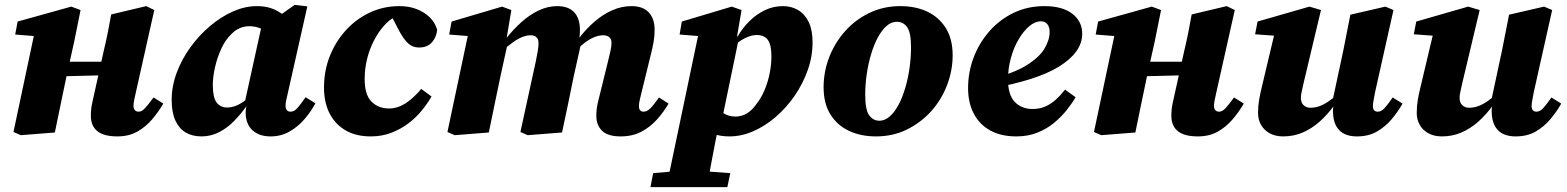

<svg xmlns="http://www.w3.org/2000/svg" viewBox="-20 -541 6399 784"><path d="M65 11 35 -2 124 -422 179 -389 42 -400 52 -453 271 -514 309 -500 283 -371 251 -227Q239 -171 227.5 -114Q216 -57 204 0ZM176 -228V-289H460V-235ZM459 16Q404 16 377.5 -5.5Q351 -27 351 -68Q351 -95 356.5 -120.5Q362 -146 367 -168L404 -335Q413 -372 420 -407.5Q427 -443 434 -482L577 -516L610 -500L535 -165Q531 -148 528 -133Q525 -118 525 -109Q525 -98 530.5 -91.5Q536 -85 546 -85Q559 -85 572 -99Q585 -113 607 -143L647 -118Q627 -84 601 -53.5Q575 -23 540.5 -3.5Q506 16 459 16Z M803 16Q766 16 739 0.5Q712 -15 696.5 -48Q681 -81 681 -133Q681 -189 701.5 -244Q722 -299 757.5 -348Q793 -397 838 -435Q883 -473 932 -494.5Q981 -516 1028 -516Q1054 -516 1074.5 -511Q1095 -506 1113 -496Q1131 -486 1148 -472L1087 -399Q1063 -418 1041.5 -426Q1020 -434 998 -434Q986 -434 973.5 -431Q961 -428 948 -420.5Q935 -413 924 -401Q900 -378 883.5 -342Q867 -306 858 -266.5Q849 -227 849 -194Q849 -143 864.5 -122.5Q880 -102 908 -102Q923 -102 939 -107.5Q955 -113 971.5 -124Q988 -135 1005 -151L1008 -107H986Q964 -76 936.5 -47.5Q909 -19 875 -1.5Q841 16 803 16ZM1085 16Q1039 16 1011.5 -8.5Q984 -33 983 -81Q983 -86 983.5 -90Q984 -94 984.5 -98.5Q985 -103 986 -107H976L1051 -448L1082 -449L1183 -521L1235 -515L1156 -164Q1152 -147 1149 -133.5Q1146 -120 1146 -109Q1146 -98 1151 -91.5Q1156 -85 1167 -85Q1181 -85 1194 -99.5Q1207 -114 1228 -144L1268 -119Q1249 -84 1222.5 -53.5Q1196 -23 1161.5 -3.5Q1127 16 1085 16Z M1494 16Q1434 16 1391.5 -8.5Q1349 -33 1326 -77.5Q1303 -122 1303 -184Q1303 -251 1326 -310Q1349 -369 1390.5 -415.5Q1432 -462 1488.5 -489Q1545 -516 1611 -516Q1650 -516 1681 -504Q1712 -492 1734 -471Q1756 -450 1765 -420Q1763 -391 1744.5 -369Q1726 -347 1691 -347Q1665 -347 1647 -363.5Q1629 -380 1611 -413L1573 -486H1627V-473H1595Q1570 -461 1547.5 -435.5Q1525 -410 1507 -375.5Q1489 -341 1479 -300.5Q1469 -260 1469 -218Q1469 -154 1497 -126Q1525 -98 1569 -98Q1592 -98 1614 -107.5Q1636 -117 1657.5 -135Q1679 -153 1700 -178L1742 -147Q1726 -119 1702.5 -90Q1679 -61 1648 -37.5Q1617 -14 1578.5 1Q1540 16 1494 16Z M1837 11 1807 -2 1896 -422 1951 -389 1814 -400 1824 -453 2030 -514 2068 -500 2045 -363 2053 -364 2023 -227Q2011 -171 1999.5 -114Q1988 -57 1976 0ZM2135 11 2105 -2 2168 -291Q2173 -316 2176 -333.5Q2179 -351 2179 -365Q2179 -381 2170.5 -389Q2162 -397 2147 -397Q2131 -397 2113 -390Q2095 -383 2074 -368Q2053 -353 2028 -330L2024 -383H2046Q2076 -421 2109.5 -451Q2143 -481 2180 -498.5Q2217 -516 2255 -516Q2301 -516 2324.5 -491Q2348 -466 2348 -420Q2348 -399 2346 -387Q2344 -375 2341 -361H2352L2322 -226Q2311 -170 2299 -113.5Q2287 -57 2275 0ZM2514 16Q2462 16 2438.5 -7Q2415 -30 2415 -68Q2415 -95 2421 -121.5Q2427 -148 2433 -170L2464 -296Q2470 -320 2473.5 -336.5Q2477 -353 2477 -366Q2477 -381 2468 -389Q2459 -397 2443 -397Q2427 -397 2408.5 -390Q2390 -383 2369 -367.5Q2348 -352 2323 -328L2319 -382H2342Q2373 -423 2408 -453Q2443 -483 2481 -499.5Q2519 -516 2559 -516Q2605 -516 2629 -490.5Q2653 -465 2653 -419Q2653 -394 2649 -371Q2645 -348 2639 -324L2599 -161Q2595 -145 2592 -131.5Q2589 -118 2589 -108Q2589 -97 2593.5 -91Q2598 -85 2608 -85Q2622 -85 2635.5 -98.5Q2649 -112 2671 -143L2710 -118Q2691 -85 2663.5 -54Q2636 -23 2599.5 -3.5Q2563 16 2514 16Z M2636 223 2647 166 2762 156H2827L2962 166L2950 223ZM2701 223 2836 -421 2891 -389 2755 -400 2764 -453 2968 -514 3008 -500 2988 -383 2996 -380 2926 -42 2915 -33Q2906 13 2897.5 56Q2889 99 2881.5 140.5Q2874 182 2866 223ZM2959 16Q2922 16 2894 6Q2866 -4 2840 -22L2883 -126Q2907 -96 2931 -80.5Q2955 -65 2983 -65Q2998 -65 3013 -70Q3028 -75 3042.5 -87Q3057 -99 3070 -118Q3089 -142 3102.5 -174.5Q3116 -207 3123 -242.5Q3130 -278 3130 -310Q3130 -359 3115 -378.5Q3100 -398 3071 -398Q3055 -398 3038 -392Q3021 -386 3004 -375Q2987 -364 2971 -348V-392H2992Q3012 -427 3040.5 -455Q3069 -483 3103.5 -499.5Q3138 -516 3177 -516Q3212 -516 3239.5 -499.5Q3267 -483 3282.5 -450.5Q3298 -418 3298 -368Q3298 -310 3278 -254Q3258 -198 3224.5 -149.5Q3191 -101 3147.5 -63.5Q3104 -26 3055.5 -5Q3007 16 2959 16Z M3557 16Q3495 16 3447 -6.5Q3399 -29 3371 -73.5Q3343 -118 3343 -185Q3343 -248 3366 -307.5Q3389 -367 3431 -414Q3473 -461 3530.5 -488.5Q3588 -516 3656 -516Q3719 -516 3766.5 -493.5Q3814 -471 3842 -426.5Q3870 -382 3870 -315Q3870 -253 3847 -193Q3824 -133 3782 -86.5Q3740 -40 3683 -12Q3626 16 3557 16ZM3571 -48Q3593 -48 3613 -65.5Q3633 -83 3649 -113Q3665 -143 3676.5 -182Q3688 -221 3694 -263.5Q3700 -306 3700 -349Q3700 -407 3684.5 -429.5Q3669 -452 3642 -452Q3619 -452 3599.5 -434.5Q3580 -417 3564 -387Q3548 -357 3536.5 -318Q3525 -279 3519 -237Q3513 -195 3513 -154Q3513 -93 3529 -70.5Q3545 -48 3571 -48Z M4130 16Q4068 16 4024 -8Q3980 -32 3956.5 -76.5Q3933 -121 3933 -181Q3933 -247 3956 -307Q3979 -367 4020.5 -414Q4062 -461 4119 -488.5Q4176 -516 4245 -516Q4318 -516 4358.5 -485Q4399 -454 4399 -403Q4399 -365 4375 -331.5Q4351 -298 4304 -269Q4257 -240 4187 -218Q4117 -196 4023 -179L4022 -218Q4118 -241 4171 -274Q4224 -307 4245 -342.5Q4266 -378 4266 -410Q4266 -431 4256.5 -442.5Q4247 -454 4230 -454Q4207 -454 4183.5 -434.5Q4160 -415 4140 -381.5Q4120 -348 4108 -305Q4096 -262 4096 -216Q4096 -154 4123.5 -125Q4151 -96 4197 -96Q4225 -96 4248 -106Q4271 -116 4291 -134Q4311 -152 4329 -175L4372 -144Q4357 -118 4334.5 -90Q4312 -62 4282.5 -38Q4253 -14 4215 1Q4177 16 4130 16Z M4477 11 4447 -2 4536 -422 4591 -389 4454 -400 4464 -453 4683 -514 4721 -500 4695 -371 4663 -227Q4651 -171 4639.5 -114Q4628 -57 4616 0ZM4588 -228V-289H4872V-235ZM4871 16Q4816 16 4789.5 -5.5Q4763 -27 4763 -68Q4763 -95 4768.5 -120.5Q4774 -146 4779 -168L4816 -335Q4825 -372 4832 -407.5Q4839 -443 4846 -482L4989 -516L5022 -500L4947 -165Q4943 -148 4940 -133Q4937 -118 4937 -109Q4937 -98 4942.5 -91.5Q4948 -85 4958 -85Q4971 -85 4984 -99Q4997 -113 5019 -143L5059 -118Q5039 -84 5013 -53.5Q4987 -23 4952.5 -3.5Q4918 16 4871 16Z M5220 16Q5187 16 5164 3Q5141 -10 5129 -31.5Q5117 -53 5117 -80Q5117 -108 5121.5 -134Q5126 -160 5132 -184L5189 -424L5228 -392L5105 -401L5115 -453L5327 -514L5374 -500L5304 -206Q5301 -193 5298.5 -181.5Q5296 -170 5294 -160.5Q5292 -151 5292 -141Q5292 -122 5303 -111.5Q5314 -101 5331 -101Q5349 -101 5366.5 -107Q5384 -113 5404 -126.5Q5424 -140 5447 -160L5457 -112H5429Q5400 -72 5367.5 -43.5Q5335 -15 5298.5 0.5Q5262 16 5220 16ZM5521 16Q5472 16 5447.5 -10.5Q5423 -37 5423 -88Q5423 -97 5424.5 -105.5Q5426 -114 5427 -124H5420L5465 -334Q5472 -372 5479.5 -407.5Q5487 -443 5494 -481L5637 -514L5670 -500L5595 -165Q5592 -148 5589 -133Q5586 -118 5586 -108Q5586 -97 5591 -91Q5596 -85 5606 -85Q5620 -85 5633 -99Q5646 -113 5667 -143L5707 -118Q5688 -84 5662 -53.5Q5636 -23 5602 -3.5Q5568 16 5521 16Z M5868 16Q5835 16 5812 3Q5789 -10 5777 -31.5Q5765 -53 5765 -80Q5765 -108 5769.5 -134Q5774 -160 5780 -184L5837 -424L5876 -392L5753 -401L5763 -453L5975 -514L6022 -500L5952 -206Q5949 -193 5946.5 -181.5Q5944 -170 5942 -160.5Q5940 -151 5940 -141Q5940 -122 5951 -111.5Q5962 -101 5979 -101Q5997 -101 6014.5 -107Q6032 -113 6052 -126.5Q6072 -140 6095 -160L6105 -112H6077Q6048 -72 6015.5 -43.5Q5983 -15 5946.5 0.5Q5910 16 5868 16ZM6169 16Q6120 16 6095.5 -10.5Q6071 -37 6071 -88Q6071 -97 6072.5 -105.5Q6074 -114 6075 -124H6068L6113 -334Q6120 -372 6127.5 -407.5Q6135 -443 6142 -481L6285 -514L6318 -500L6243 -165Q6240 -148 6237 -133Q6234 -118 6234 -108Q6234 -97 6239 -91Q6244 -85 6254 -85Q6268 -85 6281 -99Q6294 -113 6315 -143L6355 -118Q6336 -84 6310 -53.5Q6284 -23 6250 -3.5Q6216 16 6169 16Z"/></svg>

Font: Source Serif 4 ExtraBold
Style: Italic
Weight: 800
Italic angle: -12°
Designer: Frank Grießhammer
Foundry: Adobe Systems Incorporated
Version: Version 4.004;hotconv 1.0.116;makeotfexe 2.5.65601